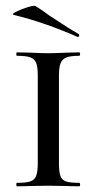

<svg xmlns="http://www.w3.org/2000/svg" viewBox="-20 -651 336 671"><path d="M257 -12Q260 -12 260 -6Q260 0 257 0Q228 0 212 -1L148 -2L86 -1Q69 0 39 0Q37 0 37 -6Q37 -12 39 -12Q71 -12 86 -17Q101 -22 106.5 -36.5Q112 -51 112 -81V-387Q112 -417 106.5 -431Q101 -445 86 -450.5Q71 -456 39 -456Q37 -456 37 -462Q37 -468 39 -468L86 -467Q124 -465 148 -465Q173 -465 213 -467L257 -468Q260 -468 260 -462Q260 -456 257 -456Q226 -456 211.5 -450Q197 -444 191.5 -429.5Q186 -415 186 -385V-81Q186 -51 191 -36.5Q196 -22 210.5 -17Q225 -12 257 -12ZM28 -599Q19 -601 36.5 -610Q54 -619 77 -626Q100 -633 104 -630Q128 -615 152 -597Q162 -591 193.5 -570Q225 -549 255 -532Q257 -531 257 -528Q257 -525 255 -523Q253 -521 251 -522Q138 -572 28 -599Z"/></svg>

Font: Cormorant SC Medium
Style: Regular
Weight: 500
Designer: Christian Thalmann (Catharsis Fonts)
Foundry: Catharsis Fonts
Version: Version 4.000